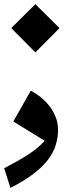

<svg xmlns="http://www.w3.org/2000/svg" viewBox="-29 -610 331 923"><path d="M25 -475 141 -590 257 -475 141 -358ZM250 14Q250 51 239 87Q228 123 202 157.5Q176 192 131.5 226Q87 260 21 293L-9 199Q58 164 105 134Q152 104 186 67L35 -26L119 -174Q141 -163 164 -145Q187 -127 206 -103.5Q225 -80 237.5 -50Q250 -20 250 14Z"/></svg>

Font: Trickster
Style: Regular
Weight: 400
Designer: Jean-Baptiste Morizot
Foundry: Jean-Baptiste Morizot
Version: Version 2.000;PS 2.0;hotconv 1.0.88;makeotf.lib2.5.647800